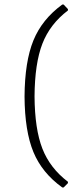

<svg xmlns="http://www.w3.org/2000/svg" viewBox="-20 -683 325 845"><path d="M260 -663 279 -643V-637Q200 -577 166.5 -490.5Q133 -404 132 -259Q133 -115 166.5 -29Q200 57 279 117V123L260 142H254Q165 78 127 -14Q89 -106 88 -258Q89 -412 127 -505Q165 -598 254 -663Z"/></svg>

Font: Alegreya Sans SC Light
Style: Regular
Weight: 300
Designer: Juan Pablo del Peral
Foundry: Huerta Tipografica
Version: Version 2.007